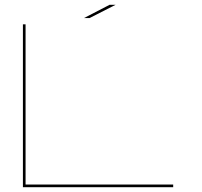

<svg xmlns="http://www.w3.org/2000/svg" viewBox="-20 -776 838 796"><path d="M75 0V-675H86V-11H698V0ZM328 -701 434 -756H459L351 -701Z"/></svg>

Font: Anybody UltraExpanded Thin
Style: Regular
Weight: 100
Width: 9
Designer: Tyler Finck
Foundry: Etcetera Type Company
Version: Version 1.010; ttfautohint (v1.8.3) -l 8 -r 50 -G 200 -x 14 